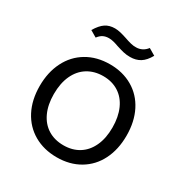

<svg xmlns="http://www.w3.org/2000/svg" viewBox="-166 -833 926 970"><g transform="rotate(30 297.0 -348.0)"><path d="M44.3 -261.3Q44.3 -341.3 75.4 -403Q106.4 -464.7 164.1 -499Q221.7 -533.3 298.3 -533.3Q373 -533.3 430.3 -499.9Q487.6 -466.6 518.9 -405.2Q550.1 -343.9 550.1 -262Q550.1 -182 519.4 -120.6Q488.7 -59.3 431.4 -25.4Q374.1 8.6 298.3 8.6Q222.9 8.6 165.2 -24.8Q107.6 -58.1 75.9 -119.1Q44.3 -180.1 44.3 -261.3ZM467.9 -262Q467.9 -324.1 447.4 -369.9Q426.9 -415.7 388.6 -440.1Q350.3 -464.6 298.3 -464.6Q247 -464.6 208 -440.5Q169 -416.4 147.8 -370.6Q126.6 -324.9 126.6 -261.3Q126.6 -199.9 147.4 -154.4Q168.3 -109 206.9 -84.9Q245.6 -60.9 297.6 -60.9Q348.9 -60.9 387.1 -84.6Q425.4 -108.3 446.6 -153.7Q467.9 -199.1 467.9 -262ZM284.4 -632Q269.3 -637.6 255.1 -641.2Q240.9 -644.9 227.6 -644.9Q208 -644.9 193.4 -637.4Q178.9 -629.9 166.9 -613.6L128.9 -635.9Q151 -672.6 174 -687.8Q197 -703 229.1 -703Q244.4 -703 261.7 -698.9Q279 -694.7 298.4 -688.3Q319.4 -680.9 336.4 -676.6Q353.4 -672.3 368.6 -673Q386.1 -673 402.1 -680.9Q418 -688.9 430.3 -705L469.3 -682Q449.3 -646 424.4 -630.8Q399.6 -615.6 366 -615.6Q344.1 -615.6 326.6 -619.9Q309.1 -624.1 284.4 -632Z"/></g></svg>

Font: Mona Sans VF XLt
Style: Regular
Weight: 200
Designer: Deni Anggara
Foundry: GitHub
Version: Version 2.000;Glyphs 3.2.3 (3260)